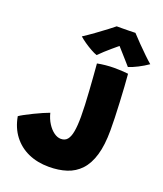

<svg xmlns="http://www.w3.org/2000/svg" viewBox="-158 -977 926 1090"><g transform="rotate(20 305.0 -432.5)"><path d="M267.5 9.5Q197.5 9.5 142.5 -15.2Q87.5 -40 51.8 -86.8Q16 -133.5 4 -200.5Q13.5 -207.5 34.8 -219Q56 -230.5 81.8 -243Q107.5 -255.5 131.5 -266Q155.5 -276.5 171 -282Q179.5 -247.5 196.5 -220.8Q213.5 -194 234.8 -178.5Q256 -163 277.5 -163Q302.5 -163 316.2 -179.8Q330 -196.5 336.2 -231.2Q342.5 -266 342.5 -320.5Q342.5 -351.5 340.8 -391.5Q339 -431.5 336.2 -472.8Q333.5 -514 330.8 -549.8Q328 -585.5 326.2 -608.8Q324.5 -632 324 -635.5Q345.5 -640 373 -642.8Q400.5 -645.5 424 -645.5Q449.5 -645.5 469.5 -644.5Q489.5 -643.5 510 -641Q513 -608 515.8 -563.8Q518.5 -519.5 521 -471.8Q523.5 -424 524.8 -380.5Q526 -337 526 -305Q526 -215.5 508 -154.8Q490 -94 456 -57.8Q422 -21.5 374.2 -6Q326.5 9.5 267.5 9.5ZM470 -873.5Q489 -852.5 516.8 -824.2Q544.5 -796 570.2 -771.2Q596 -746.5 610 -735Q582 -715.5 551 -699.8Q520 -684 496 -676.5Q483 -691.5 468.5 -707.8Q454 -724 440.8 -739Q427.5 -754 417.8 -764.8Q408 -775.5 404.5 -780H420Q414 -775.5 401.5 -765.2Q389 -755 372.5 -740.8Q356 -726.5 338.5 -710.8Q321 -695 306 -679.5Q290.5 -684.5 269 -696.5Q247.5 -708.5 226.5 -723Q205.5 -737.5 191 -750.5Q221 -770 256 -795.2Q291 -820.5 319.2 -842Q347.5 -863.5 357.5 -872Q367.5 -872 389.8 -872Q412 -872 435.2 -872.5Q458.5 -873 470 -873.5Z"/></g></svg>

Font: Grandstander Thin ExtraBold
Style: Regular
Weight: 800
Version: Version 1.200